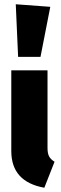

<svg xmlns="http://www.w3.org/2000/svg" viewBox="-20 -863 284 901"><path d="M203 -168Q203 -143 210.5 -129Q218 -115 236 -104L188 18Q33 -10 33 -154V-533H203ZM216 -831 170 -596H65L54 -843Z"/></svg>

Font: Fira Sans Compressed ExtraBold
Style: Regular
Weight: 800
Width: 1
Designer: bBox Type GmbH & Carrois Corporate GbR & Edenspiekermann AG
Foundry: bBox Type GmbH & Carrois Corporate GbR & Edenspiekermann AG
Version: Version 4.301